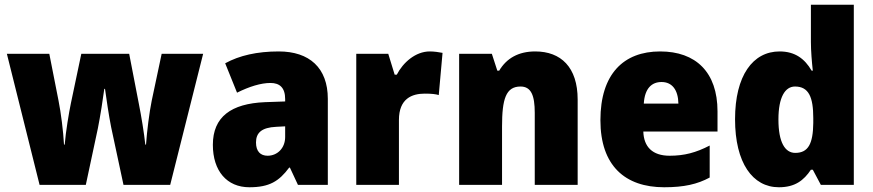

<svg xmlns="http://www.w3.org/2000/svg" viewBox="-20 -780 3682 810"><path d="M449 -243 501 0H698L837 -553H662L620 -355C610 -306 600 -227 596 -170H593C588 -218 576 -291 566 -341L525 -553H323L279 -344C271 -306 257 -222 253 -170H250C247 -227 237 -305 227 -355L188 -553H9L147 0H342L393 -239C403 -289 415 -366 420 -405H423C428 -369 439 -292 449 -243Z M1156 -563C1065 -563 990 -546 930 -513L980 -389C1032 -415 1081 -430 1121 -430C1160 -430 1183 -410 1183 -362V-352L1098 -349C955 -343 878 -287 878 -169C878 -59 937 10 1032 10C1116 10 1157 -15 1200 -73H1203L1237 0H1363V-363C1363 -494 1285 -563 1156 -563ZM1145 -245 1183 -247V-202C1183 -155 1150 -123 1109 -123C1079 -123 1060 -141 1060 -179C1060 -220 1084 -242 1145 -245Z M1793 -563C1733 -563 1680 -516 1654 -465H1645L1618 -553H1483V0H1663V-274C1663 -364 1718 -385 1772 -385C1801 -385 1818 -383 1831 -379L1847 -557C1832 -560 1811 -563 1793 -563Z M2238 -563C2167 -563 2117 -534 2086 -482H2078L2055 -553H1917V0H2098V-246C2098 -362 2114 -415 2176 -415C2221 -415 2236 -377 2236 -304V0H2417V-360C2417 -497 2346 -563 2238 -563Z M2765 -563C2610 -563 2513 -467 2513 -273C2513 -81 2617 10 2782 10C2866 10 2922 -3 2974 -31V-166C2916 -136 2867 -123 2805 -123C2732 -123 2696 -161 2694 -225H3007V-310C3007 -476 2915 -563 2765 -563ZM2771 -434C2816 -434 2841 -400 2842 -343H2696C2700 -408 2730 -434 2771 -434Z M3266 10C3334 10 3371 -19 3401 -64H3409L3443 0H3582V-760H3401V-603C3401 -566 3405 -518 3409 -482H3404C3375 -532 3334 -563 3269 -563C3156 -563 3081 -461 3081 -277C3081 -93 3155 10 3266 10ZM3335 -135C3292 -135 3264 -179 3264 -276C3264 -370 3292 -415 3334 -415C3392 -415 3411 -370 3411 -282V-261C3410 -174 3390 -135 3335 -135Z"/></svg>

Font: Noto Sans Thai SemCond Blk
Style: Regular
Weight: 900
Width: 4
Designer: Monotype Design Team
Foundry: Monotype Imaging Inc.
Version: Version 2.002